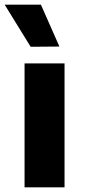

<svg xmlns="http://www.w3.org/2000/svg" viewBox="-35 -801 366 821"><path d="M219 -602 140 -781H-15L96 -601ZM241 0V-530H70V0Z"/></svg>

Font: Be Vietnam Pro ExtraBold
Style: Regular
Weight: 800
Designer: Lam Bao, Tony Le, Vietanh Nguyen
Foundry: Yellow Type Foundry
Version: Version 1.002